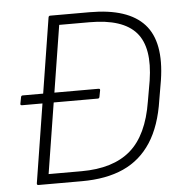

<svg xmlns="http://www.w3.org/2000/svg" viewBox="-49 -703 721 750"><g transform="rotate(-5 311.5 -327.5)"><path d="M35 -316Q28 -316 29 -322L34 -348Q35 -354 41 -354H121H338Q345 -354 344 -348L339 -322Q338 -316 332 -316ZM72 0Q65 0 66 -7L168 -648Q169 -655 175 -655H330Q480 -655 543.5 -585Q607 -515 584 -366L571 -290Q556 -189 514.5 -125Q473 -61 405.5 -30.5Q338 0 242 0ZM115 -39H244Q368 -39 436.5 -98Q505 -157 526 -288L540 -368Q560 -497 508 -556.5Q456 -616 326 -616H207Z"/></g></svg>

Font: Sofia Sans ExtraLight
Style: Italic
Weight: 250
Italic angle: -9°
Version: Version 4.100-B